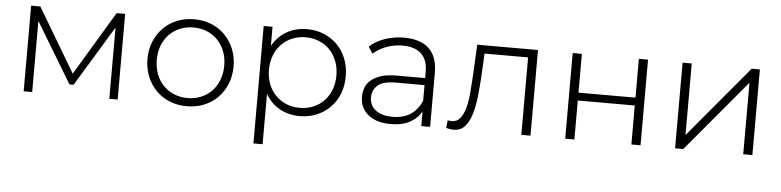

<svg xmlns="http://www.w3.org/2000/svg" viewBox="-44 -750 4750 1168"><g transform="rotate(5 2331.0 -166.5)"><path d="M158 0H106V-523H162L394 -133L628 -523H680V0H629V-435L405 -66H380L158 -434Z M1102 4Q1045 4 997 -15.5Q949 -35 914 -70.5Q879 -106 859 -155Q839 -204 839 -262Q839 -320 859 -368.5Q879 -417 914 -452.5Q949 -488 997 -507.5Q1045 -527 1102 -527Q1159 -527 1207 -507.5Q1255 -488 1290 -452.5Q1325 -417 1345 -368.5Q1365 -320 1365 -262Q1365 -204 1345 -155Q1325 -106 1290 -70.5Q1255 -35 1207 -15.5Q1159 4 1102 4ZM1102 -46Q1146 -46 1184 -61.5Q1222 -77 1249.5 -105.5Q1277 -134 1292.5 -174Q1308 -214 1308 -262Q1308 -310 1292.5 -349.5Q1277 -389 1249.5 -417.5Q1222 -446 1184 -461.5Q1146 -477 1102 -477Q1058 -477 1020 -461.5Q982 -446 954.5 -417.5Q927 -389 911.5 -349.5Q896 -310 896 -262Q896 -214 911.5 -174Q927 -134 954.5 -105.5Q982 -77 1020 -61.5Q1058 -46 1102 -46Z M1787 -46Q1831 -46 1869 -61.5Q1907 -77 1934.5 -105.5Q1962 -134 1977.5 -173.5Q1993 -213 1993 -261Q1993 -309 1977.5 -349Q1962 -389 1934.5 -417.5Q1907 -446 1869 -461.5Q1831 -477 1787 -477Q1743 -477 1705.5 -461.5Q1668 -446 1640 -417.5Q1612 -389 1596.5 -349Q1581 -309 1581 -261Q1581 -213 1596.5 -173.5Q1612 -134 1640 -105.5Q1668 -77 1705.5 -61.5Q1743 -46 1787 -46ZM1582 194H1526V-523H1580V-406Q1612 -464 1667 -495.5Q1722 -527 1791 -527Q1847 -527 1894 -507.5Q1941 -488 1976 -453Q2011 -418 2030.5 -369Q2050 -320 2050 -261Q2050 -202 2030.5 -153.5Q2011 -105 1976 -70Q1941 -35 1894 -15.5Q1847 4 1791 4Q1723 4 1668.5 -26.5Q1614 -57 1582 -114Z M2532 -250H2358Q2278 -250 2246 -221Q2214 -192 2214 -148Q2214 -98 2251.5 -69.5Q2289 -41 2356 -41Q2421 -41 2465 -70.5Q2509 -100 2532 -155ZM2348 4Q2259 4 2209 -37.5Q2159 -79 2159 -146Q2159 -176 2169 -202.5Q2179 -229 2202.5 -249Q2226 -269 2263.5 -281Q2301 -293 2356 -293H2532V-332Q2532 -404 2493 -441Q2454 -478 2378 -478Q2325 -478 2278.5 -460Q2232 -442 2200 -413L2173 -454Q2212 -489 2267 -508Q2322 -527 2383 -527Q2483 -527 2535.5 -478Q2588 -429 2588 -330V0H2534V-90Q2510 -46 2463 -21Q2416 4 2348 4Z M2691 -50Q2697 -48 2703.5 -47Q2710 -46 2715 -46Q2748 -46 2768 -71.5Q2788 -97 2798.5 -138Q2809 -179 2813.5 -232.5Q2818 -286 2821 -341L2830 -523H3201V0H3145V-473H2879L2872 -336Q2868 -267 2861 -205.5Q2854 -144 2839 -97Q2824 -50 2798.5 -22.5Q2773 5 2731 5Q2710 5 2686 -2Z M3413 0V-523H3469V-286H3817V-523H3873V0H3817V-238H3469V0Z M4084 0V-523H4140V-86L4506 -523H4556V0H4500V-437L4134 0Z"/></g></svg>

Font: Montserrat-Alt1 Light
Style: Regular
Weight: 300
Designer: Differentunic
Foundry: Differentunic
Version: Version 7.222